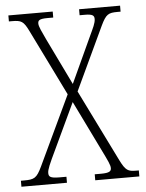

<svg xmlns="http://www.w3.org/2000/svg" viewBox="-52 -756 607 798"><g transform="rotate(-5 251.5 -357.0)"><path d="M5 0H195V-25H166C127 -25 121 -32 121 -47C121 -62 130 -82 159 -143L248 -332L349 -125C373 -76 382 -58 382 -45C382 -32 375 -25 339 -25H313V0H497V-25H486C452 -25 442 -30 420 -74L272 -374L396 -638C418 -684 428 -689 467 -689H479V-714H308V-689H330C363 -689 369 -682 369 -668C369 -651 358 -630 345 -602L255 -407L160 -603C146 -633 134 -657 134 -669C134 -682 138 -689 175 -689H198V-714H13V-689H25C65 -689 74 -684 95 -641L230 -366L93 -76C71 -30 61 -25 18 -25H5Z"/></g></svg>

Font: Noto Serif Georgian Condensed ExtraLight
Style: Regular
Weight: 200
Width: 3
Designer: Monotype Design Team, Akaki Razmadze
Foundry: Google LLC
Version: Version 2.003